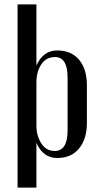

<svg xmlns="http://www.w3.org/2000/svg" viewBox="-20 -710 466 875"><path d="M376 -149Q376 -77 340.5 -33.5Q305 10 240.5 10Q176 10 146 -59V145H60V-690H146V-411Q176 -480 240.5 -480Q305 -480 340.5 -437.5Q376 -395 376 -322ZM288 -115V-356Q288 -450 231 -450Q190 -450 168 -416.5Q146 -383 146 -334V-137Q146 -92 168 -57Q190 -22 229 -22Q288 -22 288 -115Z"/></svg>

Font: Trochut
Style: Regular
Weight: 400
Designer: Andreu Balius
Foundry: Andreu Balius
Version: Version 1.001